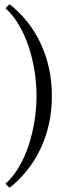

<svg xmlns="http://www.w3.org/2000/svg" viewBox="-20 -722 295 888"><path d="M149 -278Q149 -221 139.5 -162Q130 -103 112 -48.5Q94 6 67 51.5Q40 97 6 127Q5 127 12.5 135Q20 143 25 146Q68 112 103.5 68Q139 24 165 -29Q191 -82 205.5 -144.5Q220 -207 220 -278Q220 -349 205.5 -411.5Q191 -474 165 -527.5Q139 -581 103.5 -624.5Q68 -668 25 -702Q20 -699 12.5 -691Q5 -683 6 -683Q40 -653 67 -607.5Q94 -562 112 -508Q130 -454 139.5 -395Q149 -336 149 -278Z"/></svg>

Font: Vermiglione
Style: Regular
Weight: 400
Version: Version 1.000